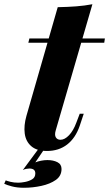

<svg xmlns="http://www.w3.org/2000/svg" viewBox="-85 -700 516 908"><path d="M411 -518 408 -498H49L54 -518ZM179 -85Q172 -62 179 -50.5Q186 -39 201 -39Q221 -39 241.5 -60.5Q262 -82 276 -120L292 -162H311L292 -105Q272 -47 232.5 -16.5Q193 14 137 14Q89 14 63 -8.5Q37 -31 32 -68.5Q27 -106 40 -152L188 -666Q237 -667 276 -670Q315 -673 352 -680ZM128 0 82 68Q94 63 109.5 60Q125 57 139 57Q167 57 186.5 67Q206 77 206 99Q206 132 179 151Q152 170 111 179Q70 188 28 188Q-4 188 -28.5 181.5Q-53 175 -65 169L-58 153Q-51 156 -35 160Q-19 164 2 164Q14 164 33 160.5Q52 157 67 148Q82 139 82 120Q82 97 54 97Q49 97 40 98.5Q31 100 23 104L100 0Z"/></svg>

Font: Playfair Display ExtraBold
Style: Italic
Weight: 800
Italic angle: -14°
Designer: Claus Eggers Sørensen
Foundry: Claus Eggers Sørensen
Version: Version 1.203